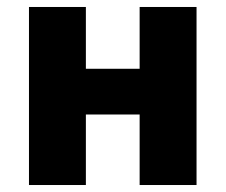

<svg xmlns="http://www.w3.org/2000/svg" viewBox="-20 -530 646 550"><path d="M63 0V-510H226V-333H380V-510H543V0H380V-202H226V0Z"/></svg>

Font: Wix Madefor Text ExtraBold
Style: Regular
Weight: 800
Designer: Dalton Maag Ltd
Foundry: Dalton Maag Ltd
Version: Version 3.100